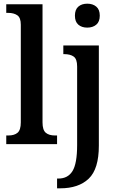

<svg xmlns="http://www.w3.org/2000/svg" viewBox="-20 -783 641 1043"><path d="M387 -698Q387 -731 405.5 -747Q424 -763 454 -763Q484 -763 503 -747Q522 -731 522 -698Q522 -665 503 -649Q484 -633 454 -633Q424 -633 405.5 -649Q387 -665 387 -698ZM290 187H297Q349 187 374 146Q399 105 399 5V-422Q399 -462 380.5 -475.5Q362 -489 328 -489H324V-536H517V8Q517 135 462 187.5Q407 240 307 240H290ZM14 -47H25Q58 -47 75.5 -62Q93 -77 93 -118V-649Q93 -687 74 -700Q55 -713 25 -713H14V-760H211V-118Q211 -77 228.5 -62Q246 -47 279 -47H290V0H14Z"/></svg>

Font: Noto Serif NarrowSemiBold
Style: Regular
Weight: 600
Width: 4
Designer: Monotype Design Team
Foundry: Monotype Imaging Inc.
Version: Version 1.001